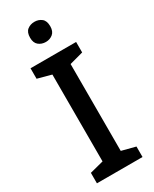

<svg xmlns="http://www.w3.org/2000/svg" viewBox="-233 -976 828 1032"><g transform="rotate(-30 181.0 -460.0)"><path d="M322 0H39V-65L124 -87V-626L39 -649V-714H322V-649L237 -626V-87L322 -65ZM182 -920Q207 -920 225.5 -905.5Q244 -891 244 -857Q244 -825 225.5 -810Q207 -795 182 -795Q156 -795 137.5 -810Q119 -825 119 -857Q119 -891 137.5 -905.5Q156 -920 182 -920Z"/></g></svg>

Font: Noto Sans Oriya Medium
Style: Regular
Weight: 500
Version: Version 2.003